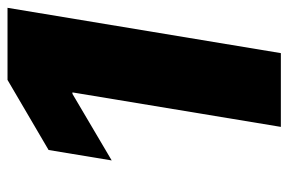

<svg xmlns="http://www.w3.org/2000/svg" viewBox="-148 -620 768 511"><g transform="rotate(-90 235.5 -364.0)"><path d="M470.7 -727.5 350.1 0H153.8L245.6 -554.7H241.7L64.5 -450.2L92.3 -618.2L278.8 -727.5Z"/></g></svg>

Font: Inter 20pt Black
Style: Italic
Weight: 900
Italic angle: -9.3988°
Version: Version 4.001;git-66647c0bb